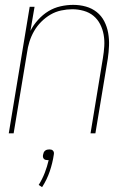

<svg xmlns="http://www.w3.org/2000/svg" viewBox="-20 -548 540 789"><path d="M16 0 102 -520H122L105 -421Q117 -445 136.5 -466.5Q156 -488 179 -502Q202 -516 228.5 -522Q255 -528 281 -528Q308 -528 333 -521Q358 -514 377.5 -498.5Q397 -483 408.5 -460.5Q420 -438 424.5 -412.5Q429 -387 428 -360.5Q427 -334 423 -307L372 0H352L403 -310Q407 -334 408.5 -358Q410 -382 406 -405Q402 -428 391.5 -448.5Q381 -469 364 -483Q347 -497 324 -503.5Q301 -510 277 -510Q255 -510 231.5 -505Q208 -500 187.5 -488Q167 -476 149.5 -458.5Q132 -441 120 -420Q108 -399 101 -376.5Q94 -354 91 -331L36 0ZM153 221 139 212Q154 188 164 162Q174 136 180 110H176Q172 110 167.5 109Q163 108 160 104.5Q157 101 156.5 96.5Q156 92 157 88Q158 83 159.5 79Q161 75 165 71.5Q169 68 174 67Q179 66 183 66Q187 66 191 67Q195 68 198 71.5Q201 75 201.5 79Q202 83 201 88Q196 122 184.5 156Q173 190 153 221Z"/></svg>

Font: Iosevka Thin Oblique
Style: Regular
Weight: 100
Italic angle: -9°
Monospace: yes
Designer: Belleve Invis
Foundry: Belleve Invis
Version: Version 32.5.0; ttfautohint (v1.8.4)